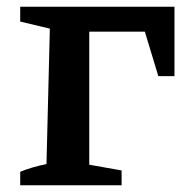

<svg xmlns="http://www.w3.org/2000/svg" viewBox="-20 -550 569 570"><path d="M40 0V-40Q74 -54 118 -63L128 -465L40 -486V-530H498V-324H450L410 -456H245V-61L341 -44V0Z"/></svg>

Font: Piazzolla SC SemiBold
Style: Regular
Weight: 600
Designer: Juan Pablo del Peral
Foundry: Huerta Tipografica
Version: Version 1.330